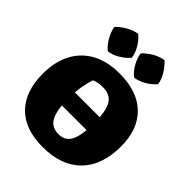

<svg xmlns="http://www.w3.org/2000/svg" viewBox="-260 -1083 1240 1240"><g transform="rotate(45 360.0 -463.0)"><path d="M349 14Q187 14 101 -73.5Q15 -161 15 -322Q15 -432 56.5 -510.5Q98 -589 176 -631.5Q254 -674 364 -674Q529 -674 617 -588Q705 -502 705 -347Q705 -175 612.5 -80.5Q520 14 349 14ZM274 -520Q253 -455 247 -383H474Q468 -463 439.5 -499Q411 -535 352 -535Q328 -535 309.5 -531.5Q291 -528 274 -520ZM363 -117Q414 -117 440 -152.5Q466 -188 473 -264H247Q254 -188 281.5 -152.5Q309 -117 363 -117ZM269 -940Q301 -912 322 -876.5Q343 -841 349 -801Q324 -771 286.5 -748.5Q249 -726 210 -721Q180 -745 158 -783Q136 -821 128 -862Q156 -891 192.5 -912Q229 -933 269 -940ZM509 -940Q539 -912 561 -876.5Q583 -841 590 -801Q565 -771 527 -748.5Q489 -726 450 -721Q419 -745 397.5 -783Q376 -821 369 -862Q397 -891 433 -912Q469 -933 509 -940Z"/></g></svg>

Font: Piazzolla SC Black
Style: Regular
Weight: 900
Designer: Juan Pablo del Peral
Foundry: Huerta Tipografica
Version: Version 1.330